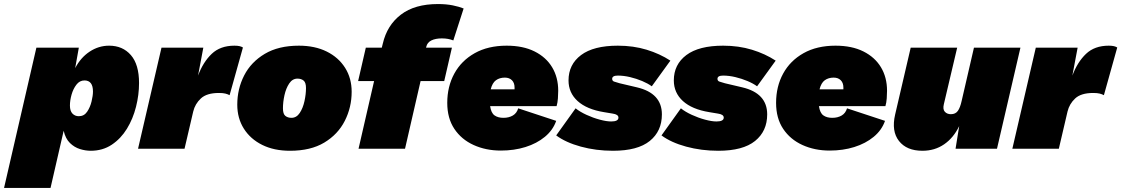

<svg xmlns="http://www.w3.org/2000/svg" viewBox="-84 -736 5548 950"><path d="M-64 194 96 -500H306L288 -399Q315 -451 359.5 -480.5Q404 -510 456 -510Q523 -510 563.5 -463.5Q604 -417 604 -325Q604 -267 589 -207.5Q574 -148 544 -99Q514 -50 469 -20Q424 10 365 10Q339 10 311.5 1.5Q284 -7 262 -28.5Q240 -50 231 -89L166 194ZM306 -161Q332 -161 347 -183Q362 -205 369 -234Q376 -263 376 -283Q376 -338 334 -338Q310 -338 294 -317Q278 -296 270 -267.5Q262 -239 262 -214Q262 -187 274.5 -174Q287 -161 306 -161Z M599 0 715 -500H922L896 -362Q921 -429 963.5 -469.5Q1006 -510 1076 -510Q1092 -510 1102 -507.5Q1112 -505 1118 -501L1052 -265Q1043 -270 1031 -273Q1019 -276 999 -276Q939 -276 910 -249Q881 -222 872 -184L829 0Z M1351 10Q1272 10 1213.5 -19Q1155 -48 1122.5 -99.5Q1090 -151 1090 -218Q1090 -296 1124 -362.5Q1158 -429 1226 -469.5Q1294 -510 1395 -510Q1474 -510 1532.5 -481Q1591 -452 1623.5 -400.5Q1656 -349 1656 -282Q1656 -205 1622 -138Q1588 -71 1520.5 -30.5Q1453 10 1351 10ZM1358 -153Q1383 -153 1399 -177Q1415 -201 1422.5 -235.5Q1430 -270 1430 -300Q1430 -328 1418 -337.5Q1406 -347 1388 -347Q1363 -347 1347 -323Q1331 -299 1323.5 -265Q1316 -231 1316 -200Q1316 -172 1328 -162.5Q1340 -153 1358 -153Z M1690 0 1767 -335H1688L1726 -500H1805L1810 -520Q1831 -611 1899.5 -663.5Q1968 -716 2083 -716Q2124 -716 2156 -709.5Q2188 -703 2210 -694L2159 -536Q2146 -541 2132.5 -543.5Q2119 -546 2102 -546Q2071 -546 2050.5 -536Q2030 -526 2025 -504L2024 -500H2152L2114 -335H1997L1920 0Z M2394 9Q2320 9 2259.5 -18.5Q2199 -46 2164 -98.5Q2129 -151 2129 -227Q2129 -308 2164 -372Q2199 -436 2265 -473Q2331 -510 2423 -510Q2504 -510 2561 -481.5Q2618 -453 2648 -403Q2678 -353 2678 -287Q2678 -270 2676.5 -249Q2675 -228 2670 -211H2341Q2346 -177 2363 -165Q2380 -153 2407 -153Q2434 -153 2453.5 -164.5Q2473 -176 2480 -200L2668 -138Q2652 -92 2612 -59Q2572 -26 2516 -8.5Q2460 9 2394 9ZM2414 -352Q2388 -352 2370 -339Q2352 -326 2344 -294H2462Q2462 -298 2462 -303Q2462 -326 2449 -339Q2436 -352 2414 -352Z M2949 10Q2865 10 2790 -10.5Q2715 -31 2668 -66L2764 -200Q2785 -183 2817.5 -168Q2850 -153 2883.5 -144Q2917 -135 2940 -135Q2976 -135 2976 -154Q2976 -170 2947 -174L2905 -181Q2819 -195 2774 -236Q2729 -277 2729 -338Q2729 -417 2791 -463.5Q2853 -510 2973 -510Q3050 -510 3115.5 -490Q3181 -470 3233 -436L3141 -309Q3122 -323 3093.5 -335Q3065 -347 3033.5 -354.5Q3002 -362 2973 -362Q2945 -362 2945 -346Q2945 -336 2954 -332.5Q2963 -329 2982 -324L3067 -304Q3191 -275 3191 -170Q3191 -87 3131 -38.5Q3071 10 2949 10Z M3470 10Q3386 10 3311 -10.5Q3236 -31 3189 -66L3285 -200Q3306 -183 3338.5 -168Q3371 -153 3404.5 -144Q3438 -135 3461 -135Q3497 -135 3497 -154Q3497 -170 3468 -174L3426 -181Q3340 -195 3295 -236Q3250 -277 3250 -338Q3250 -417 3312 -463.5Q3374 -510 3494 -510Q3571 -510 3636.5 -490Q3702 -470 3754 -436L3662 -309Q3643 -323 3614.5 -335Q3586 -347 3554.5 -354.5Q3523 -362 3494 -362Q3466 -362 3466 -346Q3466 -336 3475 -332.5Q3484 -329 3503 -324L3588 -304Q3712 -275 3712 -170Q3712 -87 3652 -38.5Q3592 10 3470 10Z M4021 9Q3947 9 3886.5 -18.5Q3826 -46 3791 -98.5Q3756 -151 3756 -227Q3756 -308 3791 -372Q3826 -436 3892 -473Q3958 -510 4050 -510Q4131 -510 4188 -481.5Q4245 -453 4275 -403Q4305 -353 4305 -287Q4305 -270 4303.5 -249Q4302 -228 4297 -211H3968Q3973 -177 3990 -165Q4007 -153 4034 -153Q4061 -153 4080.5 -164.5Q4100 -176 4107 -200L4295 -138Q4279 -92 4239 -59Q4199 -26 4143 -8.5Q4087 9 4021 9ZM4041 -352Q4015 -352 3997 -339Q3979 -326 3971 -294H4089Q4089 -298 4089 -303Q4089 -326 4076 -339Q4063 -352 4041 -352Z M4480 10Q4402 10 4364 -38.5Q4326 -87 4345 -169L4422 -500H4652L4586 -220Q4580 -195 4591 -183Q4602 -171 4621 -171Q4644 -171 4655.5 -187.5Q4667 -204 4674 -236L4735 -500H4965L4849 0H4644L4662 -112Q4634 -54 4587.5 -22Q4541 10 4480 10Z M4925 0 5041 -500H5248L5222 -362Q5247 -429 5289.5 -469.5Q5332 -510 5402 -510Q5418 -510 5428 -507.5Q5438 -505 5444 -501L5378 -265Q5369 -270 5357 -273Q5345 -276 5325 -276Q5265 -276 5236 -249Q5207 -222 5198 -184L5155 0Z"/></svg>

Font: Prodigy Sans Black
Style: Italic
Weight: 900
Italic angle: -13°
Designer: Wei Huang
Foundry: Wei Huang
Version: Version 1.003; ttfautohint (v1.8.3)